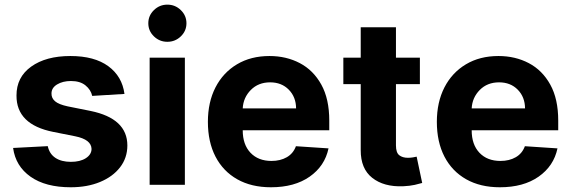

<svg xmlns="http://www.w3.org/2000/svg" viewBox="-20 -793 2454 824"><path d="M514.2 -389.9 375.7 -381.4Q370 -407.7 346.9 -426.5Q323.9 -445.3 284.4 -445.3Q249.3 -445.3 225 -430.6Q200.6 -415.8 201 -391.3Q200.6 -371.8 216.4 -358.3Q232.2 -344.8 270.2 -336.6L369 -316.8Q526.3 -284.4 526.6 -169Q526.6 -115.4 495.2 -74.9Q463.8 -34.4 409.1 -11.9Q354.4 10.7 283.7 10.7Q175.4 10.7 111.2 -34.6Q46.9 -79.9 36.2 -158L185 -165.8Q192.1 -132.5 217.9 -115.4Q243.6 -98.4 284.1 -98.4Q323.9 -98.4 348.2 -114Q372.5 -129.6 372.9 -153.8Q371.8 -194.2 302.9 -208.1L208.5 -226.9Q50.1 -258.5 50.8 -382.8Q50.4 -461.6 113.8 -507.1Q177.2 -552.6 282 -552.6Q385.3 -552.6 444.8 -508.9Q504.3 -465.2 514.2 -389.9Z M622.2 0V-545.5H773.4V0ZM698.2 -613.6Q664.8 -613.6 640.6 -636.9Q616.5 -660.2 616.5 -693.2Q616.5 -726.2 640.6 -749.6Q664.8 -773.1 698.2 -773.1Q731.9 -773.1 756 -749.6Q780.2 -726.2 780.2 -693.2Q780.2 -660.2 756 -636.9Q731.9 -613.6 698.2 -613.6Z M1142.8 10.7Q1058.9 10.7 998.2 -23.6Q937.5 -57.9 904.8 -120.9Q872.2 -183.9 872.2 -270.2Q872.2 -354.4 904.8 -418Q937.5 -481.5 997 -517Q1056.5 -552.6 1136.7 -552.6Q1208.8 -552.6 1266.9 -522Q1324.9 -491.5 1359 -429.9Q1393.1 -368.3 1393.1 -275.6V-234H1021.7V-233.7Q1021.7 -172.6 1055 -137.4Q1088.4 -102.3 1145.2 -102.3Q1183.2 -102.3 1210.9 -118.3Q1238.6 -134.2 1250 -165.5L1389.9 -156.2Q1373.9 -80.3 1308.9 -34.8Q1244 10.7 1142.8 10.7ZM1021.7 -327.8H1250.7Q1250.4 -376.4 1219.5 -408Q1188.6 -439.6 1139.2 -439.6Q1088.8 -439.6 1056.5 -407Q1024.1 -374.3 1021.7 -327.8Z M1782 -545.5V-431.8H1679.3V-169Q1679.3 -137.8 1693.5 -126.8Q1707.7 -115.8 1730.5 -115.8Q1741.1 -115.8 1751.8 -117.5Q1762.4 -119.3 1768.1 -120.7L1791.9 -7.8Q1780.5 -4.3 1759.9 0.4Q1739.3 5 1709.9 6.4Q1627.5 9.6 1577.6 -29.7Q1527.7 -68.9 1528.1 -148.8V-431.8H1453.5V-545.5H1528.1V-676.1H1679.3V-545.5Z M2125.4 10.7Q2041.5 10.7 1980.8 -23.6Q1920.1 -57.9 1887.4 -120.9Q1854.8 -183.9 1854.8 -270.2Q1854.8 -354.4 1887.4 -418Q1920.1 -481.5 1979.6 -517Q2039.1 -552.6 2119.3 -552.6Q2191.4 -552.6 2249.5 -522Q2307.5 -491.5 2341.6 -429.9Q2375.7 -368.3 2375.7 -275.6V-234H2004.3V-233.7Q2004.3 -172.6 2037.6 -137.4Q2071 -102.3 2127.8 -102.3Q2165.8 -102.3 2193.5 -118.3Q2221.2 -134.2 2232.6 -165.5L2372.5 -156.2Q2356.5 -80.3 2291.5 -34.8Q2226.6 10.7 2125.4 10.7ZM2004.3 -327.8H2233.3Q2233 -376.4 2202.1 -408Q2171.2 -439.6 2121.8 -439.6Q2071.4 -439.6 2039.1 -407Q2006.7 -374.3 2004.3 -327.8Z"/></svg>

Font: Inter UI
Style: Bold
Weight: 700
Designer: Rasmus Andersson
Foundry: rsms
Version: 3.2;8d6f07862